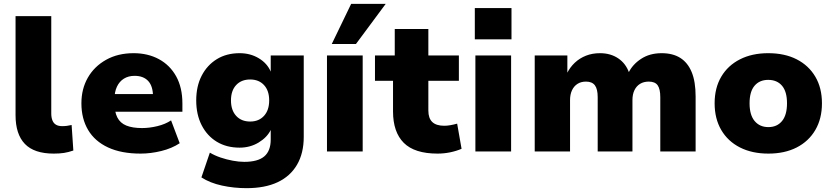

<svg xmlns="http://www.w3.org/2000/svg" viewBox="-20 -789 4339 1000"><path d="M260 11Q158 11 109.5 -39.5Q61 -90 61 -189V-705H247V-198Q247 -177 253 -162Q259 -147 271.5 -139.5Q284 -132 304 -132Q317 -132 328.5 -133.5Q340 -135 353 -138L362 -5Q336 4 313 7.5Q290 11 260 11Z M712 11Q612 11 543 -21Q474 -53 439 -112Q404 -171 404 -251Q404 -326 437.5 -384.5Q471 -443 532.5 -477.5Q594 -512 676 -512Q750 -512 807.5 -481Q865 -450 897.5 -391.5Q930 -333 930 -250V-207H555V-299H789L777 -285Q777 -340 752 -367Q727 -394 681 -394Q649 -394 625.5 -379.5Q602 -365 589 -337.5Q576 -310 576 -270V-255Q576 -207 591 -177.5Q606 -148 638 -135Q670 -122 720 -122Q758 -122 799.5 -132Q841 -142 871 -162L916 -43Q875 -16 820 -2.5Q765 11 712 11Z M1264 191Q1198 191 1136 177.5Q1074 164 1029 135L1073 6Q1098 21 1129 31.5Q1160 42 1192.5 48Q1225 54 1252 54Q1323 54 1356.5 25.5Q1390 -3 1390 -62V-114H1391Q1372 -74 1327.5 -47Q1283 -20 1228 -20Q1160 -20 1109.5 -50.5Q1059 -81 1030.5 -136.5Q1002 -192 1002 -266Q1002 -340 1030.5 -395Q1059 -450 1109.5 -481Q1160 -512 1228 -512Q1284 -512 1328 -485.5Q1372 -459 1390 -416V-500H1562V-76Q1562 9 1527 69Q1492 129 1426 160Q1360 191 1264 191ZM1283 -156Q1328 -156 1355 -185.5Q1382 -215 1382 -266Q1382 -317 1355 -346Q1328 -375 1283 -375Q1237 -375 1210 -346Q1183 -317 1183 -266Q1183 -215 1210 -185.5Q1237 -156 1283 -156Z M1683 0V-500H1869V0ZM1708 -560 1809 -769H1989L1834 -560Z M2259 11Q2139 11 2083 -45Q2027 -101 2027 -209V-368H1933V-500H2036V-638H2211V-500H2370V-368H2211V-213Q2211 -173 2231.5 -153.5Q2252 -134 2294 -134Q2309 -134 2326 -137Q2343 -140 2361 -145L2384 -14Q2356 -2 2324 4.5Q2292 11 2259 11Z M2453 -584V-747H2644V-584ZM2456 0V-500H2642V0Z M2765 0V-500H2935V-407H2933Q2949 -439 2974 -462.5Q2999 -486 3032 -499Q3065 -512 3105 -512Q3160 -512 3200 -485Q3240 -458 3257 -409H3253Q3274 -453 3319 -482.5Q3364 -512 3426 -512Q3484 -512 3523 -487.5Q3562 -463 3582.5 -413.5Q3603 -364 3603 -286V0H3419V-283Q3419 -325 3405.5 -344.5Q3392 -364 3359 -364Q3333 -364 3314 -352.5Q3295 -341 3284.5 -319.5Q3274 -298 3274 -268V0H3093V-283Q3093 -325 3078.5 -344.5Q3064 -364 3032 -364Q3006 -364 2987.5 -352Q2969 -340 2959 -318.5Q2949 -297 2949 -268V0Z M3982 11Q3897 11 3834 -21Q3771 -53 3736.5 -112Q3702 -171 3702 -251Q3702 -331 3736.5 -389.5Q3771 -448 3834 -480Q3897 -512 3981 -512Q4067 -512 4129.5 -480Q4192 -448 4226.5 -389.5Q4261 -331 4261 -251Q4261 -171 4226.5 -112Q4192 -53 4129.5 -21Q4067 11 3982 11ZM3982 -127Q4027 -127 4053 -158.5Q4079 -190 4079 -251Q4079 -312 4053 -342.5Q4027 -373 3981 -373Q3936 -373 3910 -342.5Q3884 -312 3884 -251Q3884 -190 3910.5 -158.5Q3937 -127 3982 -127Z"/></svg>

Font: Nunito Sans 9pt Black
Style: Regular
Weight: 900
Version: Version 3.101;gftools[0.9.27]